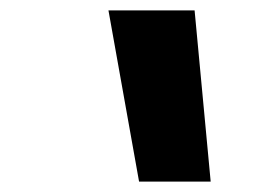

<svg xmlns="http://www.w3.org/2000/svg" viewBox="-20 -792 540 370"><path d="M248 -442 189 -772H355L386 -442Z"/></svg>

Font: Iosevka Heavy
Style: Italic
Weight: 900
Italic angle: -9°
Monospace: yes
Designer: Belleve Invis
Foundry: Belleve Invis
Version: Version 32.5.0; ttfautohint (v1.8.4)